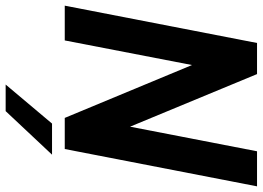

<svg xmlns="http://www.w3.org/2000/svg" viewBox="-146 -575 929 679"><g transform="rotate(90 318.5 -235.5)"><path d="M131 -680H241L427 -231L514 -680H638L506 0H396L209 -450L122 0H-1ZM416 45H526L372 209H278Z"/></g></svg>

Font: Teachers SemiBold
Style: Italic
Weight: 600
Designer: Alfredo Marco Pradil & Chank Diesel
Version: Version 0.009